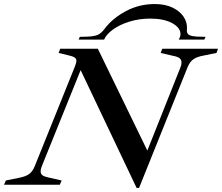

<svg xmlns="http://www.w3.org/2000/svg" viewBox="-77 -914 1099 950"><path d="M322 -567 130 -92Q124 -77 124 -67Q124 -54 133 -47Q142 -40 162 -36L228 -21L219 0H-57L-48 -21L16 -34Q49 -40 66.5 -52.5Q84 -65 95 -92L292 -581Q301 -602 301 -614Q301 -624 291.5 -630Q282 -636 259 -641L213 -652L221 -673H407L652 -169L816 -581Q821 -592 821 -605Q821 -618 812 -625.5Q803 -633 783 -637L718 -652L726 -673H1002L994 -652L930 -639Q897 -633 879.5 -620.5Q862 -608 851 -581L611 16H599ZM318 -732H329Q382 -732 403 -740Q424 -748 441 -772Q479 -823 545 -858.5Q611 -894 689 -894Q740 -894 776.5 -876.5Q813 -859 831.5 -831Q850 -803 848 -772Q846 -755 852 -747Q858 -739 875 -735.5Q892 -732 929 -732H940L934 -718H807Q816 -732 816 -745Q816 -777 775 -799.5Q734 -822 666 -822Q612 -822 563.5 -807Q515 -792 482 -768Q449 -744 438 -718H312Z"/></svg>

Font: Ibarra Real Nova SemiBold
Style: Italic
Weight: 600
Italic angle: -22°
Designer: Jose Maria Ribagorda & Octavio Pardo
Foundry: Octavio Pardo
Version: Version 1.014